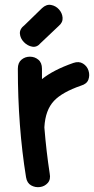

<svg xmlns="http://www.w3.org/2000/svg" viewBox="-20 -776 390 796"><path d="M88 -41Q92 -17 109 -7.5Q126 2 145.5 -0.5Q165 -3 178 -17.5Q191 -32 186 -57Q172 -148 164 -247V-249Q168 -320 204 -358Q238 -394 316 -421Q340 -428 346.5 -446Q353 -464 347 -483Q341 -502 324 -512.5Q307 -523 284 -515Q201 -486 154 -448V-491Q154 -516 139 -528.5Q124 -541 104 -541Q84 -541 69 -528.5Q54 -516 54 -491Q54 -251 88 -41ZM148 -597 223 -668Q241 -683 239.5 -702.5Q238 -722 224.5 -737Q211 -752 191.5 -755.5Q172 -759 154 -742L82 -672Q61 -656 62.5 -636.5Q64 -617 79 -601.5Q94 -586 113.5 -582.5Q133 -579 148 -597Z"/></svg>

Font: Balsamiq Sans
Style: Regular
Weight: 400
Designer: Michael Angeles
Foundry: Balsamiq SRL
Version: Version 1.020; ttfautohint (v1.8.4.7-5d5b);gftools[0.9.26]